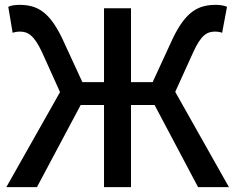

<svg xmlns="http://www.w3.org/2000/svg" viewBox="-20 -770 967 790"><path d="M701 -392 775 -555C808 -628 833 -640 866 -640C873 -640 885 -639 894 -635L914 -742C901 -748 883 -750 868 -750C796 -750 745 -723 692 -614L608 -432H519V-736H408V-432H319L235 -614C182 -723 132 -750 60 -750C44 -750 26 -748 14 -742L32 -635C43 -639 54 -640 61 -640C93 -640 119 -628 153 -555L227 -391L6 0H132L312 -338H408V0H519V-338H616L795 0H922Z"/></svg>

Font: Source Han Sans KR Medium
Style: Regular
Weight: 500
Designer: Ryoko NISHIZUKA (kana & ideographs); Paul D. Hunt (Latin, Greek & Cyrillic); Wenlong ZHANG (bopomofo); Sandoll Communica
Foundry: Adobe Systems Incorporated
Version: Version 1.001;PS 1.001;hotconv 1.0.78;makeotf.lib2.5.61930